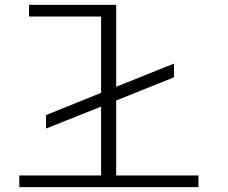

<svg xmlns="http://www.w3.org/2000/svg" viewBox="-20 -770 940 790"><path d="M59.5 0V-48H396V-331.5L169.5 -241V-296.5L396 -388V-702H99.5V-750H458V-413L696 -508.5V-452L458 -356.5V-48H796.5V0Z"/></svg>

Font: Trispace Expanded ExtraLight
Style: Regular
Weight: 200
Width: 7
Designer: Tyler Finck
Foundry: Etcetera Type Company
Version: Version 1.210; ttfautohint (v1.8.3)